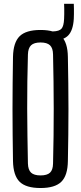

<svg xmlns="http://www.w3.org/2000/svg" viewBox="-20 -962 417 990"><path d="M189 7.5Q114 7.5 81.2 -24.8Q48.5 -57 47 -131.5Q46 -200.5 45.2 -267Q44.5 -333.5 44.5 -400Q44.5 -466.5 45.2 -533Q46 -599.5 47 -668.5Q48.5 -743 81.2 -775.2Q114 -807.5 189 -807.5Q263.5 -807.5 296.2 -775.2Q329 -743 330 -668.5Q331.5 -599.5 332.2 -532.5Q333 -465.5 333 -399.5Q333 -333.5 332.2 -267Q331.5 -200.5 330 -131.5Q329 -57 296.2 -24.8Q263.5 7.5 189 7.5ZM189 -57.5Q223 -57.5 238 -71.8Q253 -86 253.5 -119Q255.5 -190 256.2 -260.8Q257 -331.5 257 -402Q257 -472.5 256 -542.2Q255 -612 253.5 -681Q253 -714 237.8 -728.5Q222.5 -743 189 -743Q155.5 -743 140.2 -728.5Q125 -714 124 -681Q122 -612 121 -542.2Q120 -472.5 120.2 -402Q120.5 -331.5 121.5 -260.8Q122.5 -190 124 -119Q125 -86 140.2 -71.8Q155.5 -57.5 189 -57.5ZM253 -753.5Q249 -753.5 244 -753.8Q239 -754 233.5 -755.5L233 -800Q240 -800 244.5 -800Q249 -800 253 -800Q286 -801 297.5 -814.5Q309 -828 310.5 -865Q311 -875 311.2 -889.5Q311.5 -904 311.2 -918.2Q311 -932.5 310.5 -942.5H360.5Q361 -932.5 361.2 -918.2Q361.5 -904 361.2 -889.5Q361 -875 360.5 -865Q357 -806 332.2 -779.8Q307.5 -753.5 253 -753.5Z"/></svg>

Font: Big Shoulders Display Thin Medium
Style: Regular
Weight: 500
Version: Version 2.002